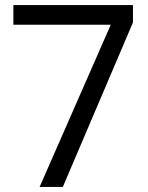

<svg xmlns="http://www.w3.org/2000/svg" viewBox="-20 -741 586 761"><path d="M507 -721H33V-643H419L137 0H229L507 -652Z"/></svg>

Font: Poppins
Style: Regular
Weight: 400
Designer: Ninad Kale (Devanagari), Jonny Pinhorn (Latin)
Foundry: Indian Type Foundry
Version: 4.004